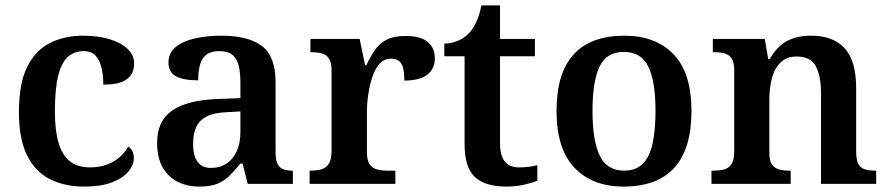

<svg xmlns="http://www.w3.org/2000/svg" viewBox="-20 -680 3287 710"><path d="M291 10Q220 10 165.5 -17Q111 -44 80.5 -104.5Q50 -165 50 -266Q50 -373 81.5 -434.5Q113 -496 166.5 -522Q220 -548 287 -548Q343 -548 385.5 -535Q428 -522 452 -499Q476 -476 476 -444Q476 -422 465.5 -404.5Q455 -387 430.5 -377Q406 -367 362 -367Q362 -401 355.5 -429Q349 -457 333.5 -474Q318 -491 289 -491Q257 -491 233 -471.5Q209 -452 196 -403Q183 -354 183 -267Q183 -198 196.5 -152Q210 -106 238.5 -83.5Q267 -61 313 -61Q347 -61 374.5 -71Q402 -81 422.5 -99Q443 -117 454 -138Q465 -131 470 -120Q475 -109 475 -95Q475 -71 455.5 -46.5Q436 -22 395 -6Q354 10 291 10Z M717 10Q673 10 637.5 -7.5Q602 -25 581.5 -61Q561 -97 561 -152Q561 -233 617 -271.5Q673 -310 786 -314L869 -317V-374Q869 -410 863 -436Q857 -462 840 -476.5Q823 -491 790 -491Q760 -491 743 -477.5Q726 -464 719.5 -440Q713 -416 713 -383Q658 -383 630.5 -398Q603 -413 603 -448Q603 -484 629.5 -506Q656 -528 701 -538Q746 -548 799 -548Q899 -548 949 -509.5Q999 -471 999 -377V-120Q999 -92 1005 -77Q1011 -62 1024.5 -55.5Q1038 -49 1060 -49H1063V0H896L877 -75H869Q847 -48 827.5 -29Q808 -10 782.5 0Q757 10 717 10ZM760 -59Q793 -59 817.5 -75Q842 -91 855.5 -121Q869 -151 869 -191V-268L817 -265Q770 -263 743.5 -249Q717 -235 705.5 -210Q694 -185 694 -148Q694 -118 701.5 -98.5Q709 -79 723.5 -69Q738 -59 760 -59Z M1125 0V-49H1128Q1151 -49 1168.5 -54Q1186 -59 1196 -74.5Q1206 -90 1206 -121V-419Q1206 -449 1196.5 -463.5Q1187 -478 1170 -482.5Q1153 -487 1131 -487H1128V-536H1310L1330 -439H1335Q1350 -472 1367.5 -496.5Q1385 -521 1411 -534Q1437 -547 1480 -547Q1536 -547 1562 -524.5Q1588 -502 1588 -465Q1588 -425 1559.5 -403.5Q1531 -382 1475 -382Q1475 -410 1471 -427.5Q1467 -445 1456 -454Q1445 -463 1426 -463Q1401 -463 1384 -444.5Q1367 -426 1357 -396Q1347 -366 1342 -332.5Q1337 -299 1337 -270V-116Q1337 -87 1347 -72.5Q1357 -58 1374 -53.5Q1391 -49 1411 -49H1442V0Z M1852 10Q1775 10 1736.5 -25Q1698 -60 1698 -147V-472H1623V-519Q1650 -519 1674 -529.5Q1698 -540 1714 -557Q1730 -574 1741.5 -599Q1753 -624 1760 -660H1829V-536H1958V-472H1829V-152Q1829 -105 1846.5 -83Q1864 -61 1899 -61Q1917 -61 1934 -63Q1951 -65 1967 -69V-12Q1952 -5 1920.5 2.5Q1889 10 1852 10Z M2286 10Q2171 10 2104.5 -59.5Q2038 -129 2038 -270Q2038 -410 2101.5 -479Q2165 -548 2289 -548Q2405 -548 2471 -479Q2537 -410 2537 -270Q2537 -129 2473.5 -59.5Q2410 10 2286 10ZM2288 -49Q2331 -49 2356.5 -74Q2382 -99 2393 -148.5Q2404 -198 2404 -270Q2404 -379 2377.5 -433.5Q2351 -488 2287 -488Q2223 -488 2197 -433.5Q2171 -379 2171 -270Q2171 -161 2197.5 -105Q2224 -49 2288 -49Z M2611 0V-49H2618Q2641 -49 2658 -53.5Q2675 -58 2685 -73.5Q2695 -89 2695 -119V-421Q2695 -450 2685.5 -464Q2676 -478 2659.5 -482.5Q2643 -487 2621 -487H2616V-536H2808L2821 -461H2826Q2853 -508 2889.5 -528Q2926 -548 2980 -548Q3060 -548 3103 -502Q3146 -456 3146 -354V-120Q3146 -89 3154 -74Q3162 -59 3177.5 -54Q3193 -49 3215 -49H3220V0H3016V-335Q3016 -400 2996.5 -435.5Q2977 -471 2926 -471Q2889 -471 2866.5 -449Q2844 -427 2834.5 -391Q2825 -355 2825 -313V-115Q2825 -86 2834.5 -72Q2844 -58 2860.5 -53.5Q2877 -49 2899 -49H2904V0Z"/></svg>

Font: Noto Serif Hebrew SemiBold
Style: Regular
Weight: 600
Version: Version 2.003